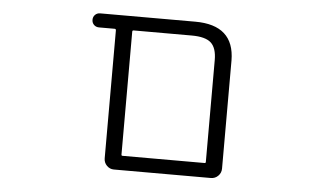

<svg xmlns="http://www.w3.org/2000/svg" viewBox="-43 -609 1085 651"><g transform="rotate(5 500.0 -283.5)"><path d="M381.8 -21.5H365.2Q351.6 -21.5 341.3 -31.7Q331.1 -42 331.1 -56.6V-492.2Q331.1 -497.1 326.2 -497.1H273.4Q262.7 -497.1 255.9 -503.9Q249 -510.7 249 -521Q249 -531.2 255.9 -538.1Q262.7 -544.9 273.4 -544.9H596.7Q729.5 -544.9 730.5 -424.8V-56.6Q730.5 -42 720.2 -31.7Q710 -21.5 695.3 -21.5ZM673.8 -420.9Q673.8 -461.9 654.8 -479.5Q635.7 -497.1 588.9 -497.1H390.6Q386.7 -497.1 386.7 -492.2V-74.2Q386.7 -70.3 390.6 -70.3H669.9Q673.8 -70.3 673.8 -74.2Z"/></g></svg>

Font: Gen Jyuu Gothic L Monospace Light
Style: Regular
Weight: 300
Designer: [Source Han Sans]
Ryoko NISHIZUKA  (kana & ideographs); Paul D. Hunt (Latin, Greek & Cyrillic); Wenlong ZHANG  (bopomofo
Version: Version 1.002.20150607